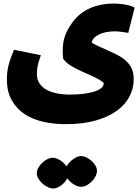

<svg xmlns="http://www.w3.org/2000/svg" viewBox="-20 -580 791 1100"><path d="M285.2 500Q270 500 253.4 491.9Q236.8 483.9 222.9 471.4Q209 459 200 443.6Q190.9 428.2 190.9 413.6Q190.9 396 200.2 379.9Q209.5 363.8 223.1 351.3Q236.8 338.9 252.7 331.3Q268.6 323.7 282.2 323.7Q292 323.7 303 327.6Q314 331.5 324.5 338.1Q335 344.7 344.5 353.8Q354 362.8 361.3 372.6Q367.7 361.3 377.7 350.8Q387.7 340.3 398.9 332Q410.2 323.7 421.9 318.8Q433.6 314 444.3 314Q458 314 473.9 321.3Q489.7 328.6 503.4 340.8Q517.1 353 526.4 368.2Q535.6 383.3 535.6 398.9Q535.6 413.6 527.6 429.7Q519.5 445.8 506.3 459.2Q493.2 472.7 477.1 481.4Q460.9 490.2 444.8 490.2Q434.1 490.2 422.9 486.3Q411.6 482.4 401.1 475.6Q390.6 468.8 381.6 460Q372.6 451.2 365.7 441.4Q359.9 452.6 350.8 463.1Q341.8 473.6 331.1 481.7Q320.3 489.7 308.6 494.9Q296.9 500 285.2 500ZM596.2 -292Q620.1 -281.2 639.6 -271.7Q659.2 -262.2 675.3 -252Q691.4 -241.7 704.1 -229.5Q716.8 -217.3 726.6 -201.7Q739.3 -181.2 742.7 -160.9Q746.1 -140.6 746.1 -126Q746.1 -75.7 722.9 -29.3Q699.7 17.1 651.9 52.7Q604 88.4 530 109.9Q456.1 131.3 355 131.3Q287.6 131.3 226.6 117.4Q165.5 103.5 119.6 72.8Q73.7 42 46.6 -6.8Q19.5 -55.7 19.5 -125.5Q19.5 -146 21.5 -164.8Q23.4 -183.6 28.3 -203.4Q33.2 -223.1 41 -245.1Q48.8 -267.1 60.1 -294.9L213.9 -263.7Q206.5 -242.2 201.9 -226.8Q197.3 -211.4 195.1 -199.2Q192.9 -187 192.1 -176.8Q191.4 -166.5 191.4 -155.8Q191.4 -125 206.1 -102.5Q220.7 -80.1 246.3 -65.9Q272 -51.8 306.4 -44.9Q340.8 -38.1 380.4 -38.1Q423.8 -38.1 459.5 -42.7Q495.1 -47.4 520.5 -55.4Q545.9 -63.5 559.8 -75Q573.7 -86.4 573.7 -100.6V-106Q556.6 -120.1 533.4 -132.1Q510.3 -144 481.4 -156.2Q454.1 -168 432.1 -178.5Q410.2 -189 393.1 -199.2Q376 -209.5 363.3 -220.2Q350.6 -231 341.8 -243.2Q340.3 -259.3 339.8 -269.8Q339.4 -280.3 339.4 -288.6Q339.4 -312.5 342.3 -333.3Q345.2 -354 351.8 -373Q358.4 -392.1 368.7 -410.6Q378.9 -429.2 393.1 -449.2Q411.6 -475.1 432.9 -493.4Q454.1 -511.7 476.8 -523.9Q499.5 -536.1 522.2 -543.2Q544.9 -550.3 565.7 -554Q586.4 -557.6 604.2 -558.6Q622.1 -559.6 635.3 -559.6Q644.5 -559.6 658.7 -558.6Q672.9 -557.6 689 -555.2Q705.1 -552.7 721.2 -548.3Q737.3 -543.9 751.5 -536.6L714.8 -391.6Q699.2 -394 678 -397.2Q656.7 -400.4 638.2 -400.4Q618.2 -400.4 596.4 -397.2Q574.7 -394 556.2 -386.5Q537.6 -378.9 523.7 -366.9Q509.8 -355 505.4 -337.4Q508.3 -334 513.9 -330.6Q519.5 -327.1 529.8 -322Q540 -316.9 556.2 -309.8Q572.3 -302.7 596.2 -292Z"/></svg>

Font: DimaFred
Style: Bold
Weight: 800
Designer: R.Balvardi
Foundry: R.Balvardi (r.balvardi@gmail.com)
Version: Version 1.00;August 2, 2018;FontCreator 11.5.0.2427 64-bit